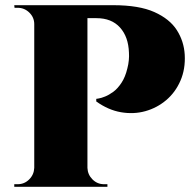

<svg xmlns="http://www.w3.org/2000/svg" viewBox="-20 -720 747 740"><path d="M304 -700H416Q516 -700 575 -673.5Q634 -647 661.5 -604Q689 -561 692 -509Q695 -454 675.5 -409Q656 -364 620.5 -334Q585 -304 540 -291.5Q495 -279 446 -287.5Q397 -296 351 -329V-339Q351 -339 360.5 -340.5Q370 -342 385 -348Q400 -354 416.5 -366Q433 -378 448 -400.5Q463 -423 471 -457Q475 -472 476.5 -488Q478 -504 477 -517Q475 -578 442.5 -614Q410 -650 352 -650H314Q314 -650 311.5 -662.5Q309 -675 306.5 -687.5Q304 -700 304 -700ZM317 -700V0H112V-700ZM115 -73V0H35V-10Q37 -10 42 -10Q47 -10 48 -10Q74 -10 92.5 -28.5Q111 -47 112 -73ZM115 -627H112Q112 -653 93 -671.5Q74 -690 48 -690Q47 -690 42.5 -690Q38 -690 36 -690L35 -700H115ZM314 -73H317Q318 -47 336.5 -28.5Q355 -10 381 -10Q383 -10 388 -10Q393 -10 394 -10V0H314Z"/></svg>

Font: Cinzel Black
Style: Regular
Weight: 900
Designer: Natanael Gama
Version: Version 2.000